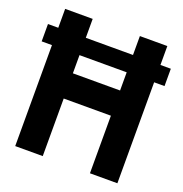

<svg xmlns="http://www.w3.org/2000/svg" viewBox="-132 -857 926 973"><g transform="rotate(20 331.0 -370.0)"><path d="M662 -638V-544.5H606V0H458V-310.5H203.5V0H55V-544.5H-0.5V-638H55V-740H203.5V-638H458V-740H606V-638ZM458 -446.5V-544.5H203.5V-446.5Z"/></g></svg>

Font: Encode Sans Condensed
Style: Bold
Weight: 700
Width: 3
Designer: Multiple Designers
Foundry: Impallari Type
Version: Version 2.000